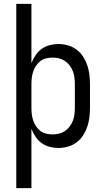

<svg xmlns="http://www.w3.org/2000/svg" viewBox="-20 -755 540 990"><path d="M64 215V-735H142V-429Q150 -450 163 -469.5Q176 -489 194.5 -502.5Q213 -516 235.5 -522Q258 -528 281 -528Q306 -528 330.5 -521Q355 -514 375 -499Q395 -484 408.5 -463Q422 -442 430 -418.5Q438 -395 441 -370Q444 -345 444 -320V-200Q444 -175 441 -150Q438 -125 430 -101.5Q422 -78 408.5 -57Q395 -36 375 -21Q355 -6 330.5 1Q306 8 281 8Q258 8 235.5 2Q213 -4 194.5 -17.5Q176 -31 163 -50.5Q150 -70 142 -91V215ZM251 -62Q268 -62 284.5 -66Q301 -70 315 -79.5Q329 -89 339.5 -103Q350 -117 356 -133Q362 -149 364 -166Q366 -183 366 -200V-320Q366 -337 364 -354Q362 -371 356 -387Q350 -403 339.5 -417Q329 -431 315 -440.5Q301 -450 284.5 -454Q268 -458 251 -458Q234 -458 217.5 -454Q201 -450 188 -440Q175 -430 165.5 -415.5Q156 -401 151 -385.5Q146 -370 144 -353.5Q142 -337 142 -320V-200Q142 -183 144 -166.5Q146 -150 151 -134.5Q156 -119 165.5 -104.5Q175 -90 188 -80Q201 -70 217.5 -66Q234 -62 251 -62Z"/></svg>

Font: Iosevka Julsh Curly
Style: Regular
Weight: 400
Designer: Belleve Invis
Foundry: Belleve Invis
Version: Version 15.0.2; ttfautohint (v1.8.4)